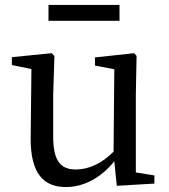

<svg xmlns="http://www.w3.org/2000/svg" viewBox="-20 -742 683 776"><path d="M463 -722H176V-658H463ZM529 -45V-361L532 -516L522 -527L364 -510V-477L442 -462L439 -129C391 -81 339 -57 286 -57C226 -57 195 -91 195 -189V-361L200 -516L189 -527L28 -511V-479L107 -463L104 -184C103 -38 158 14 247 14C316 14 386 -21 442 -90L452 9L604 0V-33Z"/></svg>

Font: Noto Serif SC Medium
Style: Regular
Weight: 500
Designer: Ryoko NISHIZUKA 西塚涼子 (kana & ideographs); Frank Grießhammer (Latin, Greek & Cyrillic); Wenlong ZHANG 张文龙 (bopomofo); San
Foundry: Adobe Systems Incorporated
Version: Version 1.001;PS 1.001;hotconv 16.6.54;makeotf.lib2.5.65590